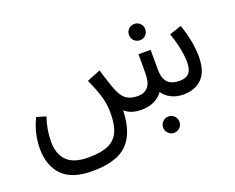

<svg xmlns="http://www.w3.org/2000/svg" viewBox="-123 -743 1493 1218"><g transform="rotate(-20 624.0 -134.5)"><path d="M1193 -194Q1193 -95 1146.5 -47.5Q1100 0 1020 0Q976 0 940 -17.5Q904 -35 882 -67Q859 -34 821.5 -17Q784 0 736 0Q666 0 625 -37Q621 73 584.5 138Q548 203 480.5 231Q413 259 310 259Q174 259 109.5 193Q45 127 45 10Q45 -90 92 -186L155 -167Q127 -90 127 -3Q127 76 171.5 122.5Q216 169 318 169Q401 169 450.5 147.5Q500 126 522 78.5Q544 31 544 -49Q544 -106 529 -159Q514 -212 479 -289L571 -326Q577 -302 593 -254L605 -218Q629 -143 660 -116.5Q691 -90 744 -90Q790 -90 814 -118.5Q838 -147 838 -208V-338H920V-209Q920 -145 946.5 -117.5Q973 -90 1026 -90Q1070 -90 1090.5 -112.5Q1111 -135 1111 -186Q1111 -225 1100.5 -278Q1090 -331 1070 -388L1151 -415Q1172 -358 1182.5 -298.5Q1193 -239 1193 -194ZM826 153Q826 130 842 114Q858 98 881 98Q904 98 920 114Q936 130 936 153Q936 176 920 192Q904 208 881 208Q858 208 842 192Q826 176 826 153ZM823 -473Q823 -496 839 -512Q855 -528 878 -528Q901 -528 917 -512Q933 -496 933 -473Q933 -450 917 -434Q901 -418 878 -418Q855 -418 839 -434Q823 -450 823 -473Z"/></g></svg>

Font: FiraGOUPP
Style: Medium
Weight: 400
Designer: bBox Type
Foundry: bBox Type GmbH
Version: Version 1.001